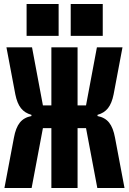

<svg xmlns="http://www.w3.org/2000/svg" viewBox="-20 -933 640 953"><path d="M235 -297H193L137 0H2L49 -249Q58 -299 78.5 -324.5Q99 -350 136 -357V-363Q103 -372 84 -396Q65 -420 56 -465L12 -698H139L193 -410H235V-698H365V-410H407L461 -698H588L544 -465Q535 -420 516 -396Q497 -372 464 -363V-357Q501 -350 521.5 -324.5Q542 -299 551 -249L598 0H463L407 -297H365V0H235ZM490 -913V-755H331V-913ZM271 -913V-755H112V-913Z"/></svg>

Font: iA Writer Mono V
Style: Regular
Weight: 400
Designer: Mike Abbink, Paul van der Laan, Pieter van Rosmalen
Foundry: Bold Monday
Version: Version 2.000